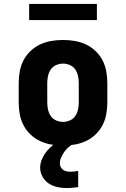

<svg xmlns="http://www.w3.org/2000/svg" viewBox="-20 -731 640 975"><path d="M300 8Q270 8 240.5 3Q211 -2 184 -14.5Q157 -27 135 -48Q113 -69 99.5 -95Q86 -121 80.5 -150.5Q75 -180 75 -210V-310Q75 -340 80.5 -369.5Q86 -399 99.5 -425Q113 -451 135 -472Q157 -493 184 -505.5Q211 -518 240.5 -523Q270 -528 300 -528Q330 -528 359.5 -523Q389 -518 416 -505.5Q443 -493 465 -472Q487 -451 500.5 -425Q514 -399 519.5 -369.5Q525 -340 525 -310V-210Q525 -180 519.5 -150.5Q514 -121 500.5 -95Q487 -69 465 -48Q443 -27 416 -14.5Q389 -2 359.5 3Q330 8 300 8ZM300 -112Q318 -112 335 -119.5Q352 -127 362 -141.5Q372 -156 376 -174Q380 -192 380 -210V-310Q380 -328 376 -346Q372 -364 362 -378.5Q352 -393 335 -400.5Q318 -408 300 -408Q282 -408 265 -400.5Q248 -393 238 -378.5Q228 -364 224 -346Q220 -328 220 -310V-210Q220 -192 224 -174Q228 -156 238 -141.5Q248 -127 265 -119.5Q282 -112 300 -112ZM319 224Q295 224 271.5 219Q248 214 228 201Q208 188 196 166.5Q184 145 184 121Q184 101 191 82.5Q198 64 209 48Q220 32 234.5 18.5Q249 5 265 -6L269 -8H354V0Q339 6 327 17Q315 28 306 41Q297 54 290.5 69Q284 84 284 100Q284 109 288.5 117.5Q293 126 300.5 131.5Q308 137 317.5 139Q327 141 336 141Q346 141 356.5 140Q367 139 377 137V219Q363 221 348.5 222.5Q334 224 319 224ZM128 -629V-711H472V-629Z"/></svg>

Font: Iosevka Etoile Heavy
Style: Regular
Weight: 900
Designer: Belleve Invis
Foundry: Belleve Invis
Version: Version 22.1.2; ttfautohint (v1.8.4)